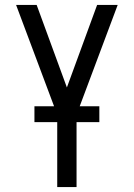

<svg xmlns="http://www.w3.org/2000/svg" viewBox="-20 -540 540 775"><path d="M211 215V-77L45 -520H128L250 -187L372 -520H455L289 -77V215ZM381 -47H119V-111H381Z"/></svg>

Font: Iosevka Term
Style: Regular
Weight: 400
Monospace: yes
Designer: Belleve Invis
Foundry: Belleve Invis
Version: Version 30.0.1